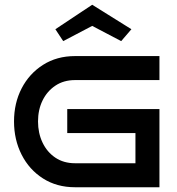

<svg xmlns="http://www.w3.org/2000/svg" viewBox="-20 -788 746 808"><path d="M651 0H296Q219 0 161 -37Q103 -74 71 -137Q39 -200 39 -277Q39 -354 71 -416Q103 -478 161 -515Q219 -552 296 -552H651V-451H296Q248 -451 213 -427.5Q178 -404 159 -365Q140 -326 140 -277Q140 -228 159 -188Q178 -148 213 -124.5Q248 -101 296 -101H550V-228H263V-329H651ZM490 -615 368 -679 246 -615 213 -665 368 -768 533 -665Z"/></svg>

Font: Bruno Ace SC
Style: Regular
Weight: 400
Version: Version 1.100; ttfautohint (v1.8.4.7-5d5b);gftools[0.9.27]